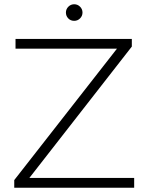

<svg xmlns="http://www.w3.org/2000/svg" viewBox="-20 -883 686 903"><path d="M611 -46V0H47V-36L530 -654H53V-700H600V-664L118 -46ZM329 -785Q312 -785 301 -796.5Q290 -808 290 -824Q290 -840 301.5 -851.5Q313 -863 329 -863Q345 -863 356.5 -851.5Q368 -840 368 -824Q368 -808 356.5 -796.5Q345 -785 329 -785Z"/></svg>

Font: Hilab Light
Style: Regular
Weight: 300
Designer: Cristianderson Lima
Foundry: Cristianderson
Version: Version 1.0